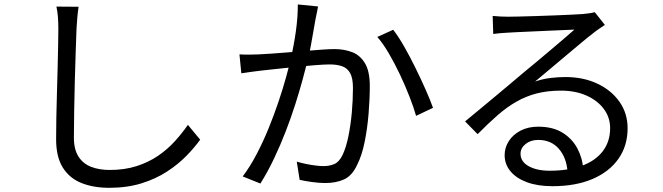

<svg xmlns="http://www.w3.org/2000/svg" viewBox="-20 -810 3040 880"><path d="M340.2 -779Q336.4 -754.4 334.3 -728.9Q332.1 -703.3 330.7 -678.3Q329.3 -636.2 327 -574.2Q324.7 -512.2 323 -442.5Q321.3 -372.8 320 -304Q318.7 -235.2 318.7 -179.6Q318.7 -124.9 339.8 -92.2Q360.8 -59.5 398 -45.2Q435.1 -31 482.6 -31Q550.9 -31 605.7 -48.5Q660.5 -66.1 703.7 -95.4Q746.8 -124.7 780.5 -161.7Q814.2 -198.7 841.2 -237.7L897.5 -169.8Q872.1 -134.4 834.4 -95.7Q796.7 -57 745.8 -23.8Q694.9 9.5 628.7 30.2Q562.5 50.8 480.3 50.8Q408.6 50.8 353.7 29Q298.9 7.2 268 -41.7Q237.2 -90.6 237.2 -172.1Q237.2 -216.8 238.2 -271.3Q239.2 -325.9 241 -383.9Q242.8 -441.9 244.1 -497.5Q245.4 -553 246.4 -600.1Q247.4 -647.1 247.4 -678.3Q247.4 -706.5 245.5 -732.2Q243.5 -758 238.5 -779.8Z M1437.8 -780.4Q1435.2 -766.9 1432.2 -751.4Q1429.1 -735.9 1425.9 -721Q1422.8 -703.3 1417.4 -672.3Q1412 -641.3 1405.8 -606.8Q1399.6 -572.3 1392.1 -540.8Q1381.5 -498.4 1366.9 -444.9Q1352.3 -391.4 1333.1 -331Q1313.8 -270.6 1289.7 -208.2Q1265.6 -145.8 1236.7 -84.7Q1207.8 -23.5 1173.5 31.2L1092.4 -1.3Q1126.5 -46.6 1156.4 -103.8Q1186.3 -161 1211.3 -222.4Q1236.3 -283.8 1256.4 -343.6Q1276.5 -403.5 1290.8 -454.9Q1305.1 -506.3 1313.1 -543.1Q1327.1 -602.9 1336.2 -667.5Q1345.2 -732.2 1345 -789.6ZM1782.2 -673.6Q1805.8 -643.3 1832.2 -597.1Q1858.6 -551 1884.1 -499Q1909.7 -447.1 1931 -398.8Q1952.3 -350.6 1964.6 -315.8L1887 -279Q1876.2 -317.5 1856.9 -366.8Q1837.7 -416.1 1813.5 -467.6Q1789.2 -519 1762.5 -564.7Q1735.8 -610.3 1709.4 -640.7ZM1077.5 -560.8Q1101.1 -559.4 1122.1 -559.6Q1143.2 -559.8 1167.1 -560.8Q1189.7 -561.8 1225 -564.3Q1260.3 -566.8 1301.4 -570.1Q1342.5 -573.4 1383.3 -576.9Q1424 -580.4 1458.3 -582.7Q1492.6 -585 1512.5 -585Q1557.7 -585 1594.1 -571Q1630.5 -557 1652.7 -520.2Q1674.9 -483.5 1674.9 -415.8Q1674.9 -356.6 1669.3 -288.3Q1663.7 -220 1651 -158.1Q1638.4 -96.3 1617 -54.7Q1593.9 -4.4 1556.9 12.3Q1519.9 28.9 1471.1 28.9Q1442.7 28.9 1410 24.3Q1377.3 19.7 1353.4 14.3L1340.2 -69.1Q1361.6 -62.9 1384.5 -58.2Q1407.4 -53.5 1428.2 -51.1Q1449 -48.7 1462.8 -48.7Q1490.4 -48.7 1512.6 -58.3Q1534.8 -67.9 1550.3 -100.1Q1566.4 -134.3 1576.8 -185.4Q1587.2 -236.5 1592.5 -294.5Q1597.7 -352.6 1597.7 -406.5Q1597.7 -452.6 1584.6 -475.4Q1571.6 -498.2 1547.7 -506.5Q1523.9 -514.7 1491.6 -514.7Q1466.4 -514.7 1423.3 -511.2Q1380.2 -507.7 1331.5 -502.9Q1282.8 -498.1 1241 -493.4Q1199.2 -488.7 1176.1 -486.3Q1158.8 -484.2 1132.2 -480.7Q1105.6 -477.2 1086.1 -474Z M2238.1 -737Q2255 -735.2 2274.3 -734.3Q2293.7 -733.4 2309 -733.4Q2324.3 -733.4 2358.7 -734.2Q2393 -735 2436.7 -736.4Q2480.4 -737.8 2523.8 -739.5Q2567.2 -741.1 2601.4 -742.9Q2635.7 -744.7 2651.8 -745.7Q2674.4 -748.1 2686.2 -749.8Q2697.9 -751.6 2706.1 -754L2752.4 -695.8Q2738.9 -686.9 2724.3 -676.9Q2709.7 -666.9 2695.5 -655.3Q2677 -641.3 2644.9 -614.5Q2612.8 -587.7 2574.5 -555.5Q2536.2 -523.4 2499.1 -492.1Q2462 -460.8 2432.5 -436.3Q2467.1 -448.2 2502.3 -452.5Q2537.6 -456.9 2571.4 -456.9Q2654.4 -456.9 2718.7 -426.2Q2783 -395.6 2819.7 -342.9Q2856.5 -290.2 2856.5 -222.1Q2856.5 -141.7 2814.4 -82Q2772.4 -22.3 2695.2 10.6Q2618.1 43.4 2511.9 43.4Q2444.3 43.4 2395.1 25.2Q2345.9 6.9 2319.4 -25.3Q2292.9 -57.4 2292.9 -99Q2292.9 -133.3 2311.9 -163.1Q2331 -193 2365.8 -211.2Q2400.7 -229.4 2446.7 -229.4Q2513.6 -229.4 2558.1 -201.9Q2602.5 -174.4 2626.2 -129.8Q2650 -85.3 2653 -34.4L2581.2 -22.2Q2576.9 -86.5 2541.7 -127.6Q2506.5 -168.7 2446.5 -168.7Q2412.3 -168.7 2389.1 -150.1Q2365.8 -131.5 2365.8 -105.5Q2365.8 -69.1 2403.1 -48.3Q2440.5 -27.5 2499.2 -27.5Q2584.4 -27.5 2646.7 -50.1Q2708.9 -72.8 2742.6 -116.8Q2776.4 -160.9 2776.4 -222.9Q2776.4 -272 2747.4 -310.8Q2718.5 -349.6 2667.7 -372.1Q2616.9 -394.6 2551.5 -394.6Q2489.2 -394.6 2439.3 -381.6Q2389.3 -368.5 2345.8 -343.4Q2302.3 -318.4 2259.5 -280.9Q2216.7 -243.4 2169.1 -195.1L2111.6 -253.6Q2142.9 -279.3 2180.4 -310.5Q2217.9 -341.7 2255.9 -373.2Q2293.8 -404.8 2326.7 -432.6Q2359.5 -460.4 2380.9 -478.4Q2401.9 -495.4 2433.3 -521.6Q2464.6 -547.8 2498.8 -576.7Q2533.1 -605.6 2563.5 -631.6Q2594 -657.6 2612.6 -674.2Q2597 -673.6 2566.2 -672.3Q2535.3 -671 2497.4 -669.3Q2459.4 -667.5 2421.9 -665.9Q2384.3 -664.3 2353.6 -662.8Q2322.8 -661.3 2307.4 -660.3Q2290.9 -659.3 2273.9 -658Q2256.8 -656.8 2240.6 -654.4Z"/></svg>

Font: Shanggu Sans SC VF
Style: Regular
Weight: 250
Designer: GuiWonder
Version: Version 1.021